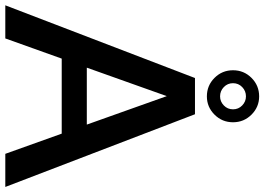

<svg xmlns="http://www.w3.org/2000/svg" viewBox="-160 -862 1021 742"><g transform="rotate(90 351.0 -490.5)"><path d="M702 0H574L496 -218H206L128 0H0L281 -733H421ZM351 -624 241 -315H461ZM251 -880Q251 -922 280.5 -951.5Q310 -981 352 -981Q393 -981 422.5 -951.5Q452 -922 452 -880Q452 -838 422.5 -808.5Q393 -779 352 -779Q310 -779 280.5 -808.5Q251 -838 251 -880ZM402 -880Q402 -901 387 -915.5Q372 -930 352 -930Q331 -930 316 -915.5Q301 -901 301 -880Q301 -859 316 -844.5Q331 -830 352 -830Q372 -830 387 -844.5Q402 -859 402 -880Z"/></g></svg>

Font: Shippori Antique
Style: Regular
Weight: 400
Designer: FONTDASU
Foundry: FONTDASU / Google Inc. / but / Adobe
Version: Version 2.001